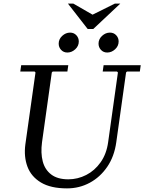

<svg xmlns="http://www.w3.org/2000/svg" viewBox="-20 -1030 797 1060"><path d="M552 -670H757L752 -635H681L676 -630L622 -245Q611 -166 572 -109Q533 -52 475.5 -21Q418 10 350 10Q260 10 206 -22.5Q152 -55 131.5 -110Q111 -165 120 -233L176 -630L171 -635H92L97 -670H357L352 -635H271L266 -630L212 -245Q204 -185 216 -139Q228 -93 263 -66.5Q298 -40 357 -40Q409 -40 456 -64Q503 -88 535.5 -134Q568 -180 577 -245L631 -630L626 -635H547ZM352 -740Q331 -740 317.5 -754.5Q304 -769 304 -789Q304 -814 323.5 -832Q343 -850 367 -850Q388 -850 401.5 -835.5Q415 -821 415 -801Q415 -776 395.5 -758Q376 -740 352 -740ZM572 -740Q551 -740 537.5 -754.5Q524 -769 524 -789Q524 -814 543.5 -832Q563 -850 587 -850Q608 -850 621.5 -835.5Q635 -821 635 -801Q635 -776 615.5 -758Q596 -740 572 -740ZM614 -1010H644L495 -870H464L355 -1010H385L491 -949Z"/></svg>

Font: Brygada 1918
Style: Italic
Weight: 400
Italic angle: -8°
Designer: Mateusz Machalski | Borys Kosmynka | Przemek Hoffer
Foundry: NIEPODLEGLA 2018
Version: Version 3.006